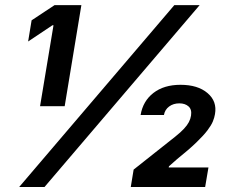

<svg xmlns="http://www.w3.org/2000/svg" viewBox="-20 -748 922 768"><path d="M305.5 -727.5 238.7 -323.1H140.2L194 -646.9H189.6L92.5 -582L106.4 -666.7L198.3 -727.5ZM56.7 0 677.3 -727.5H778.6L158 0ZM503.1 0 514.5 -69.6 681 -201.5Q703 -219 715.9 -233Q728.9 -247 735.5 -259.6Q742.1 -272.2 744.1 -285.5Q748 -310 734.2 -322.3Q720.4 -334.6 697.4 -334.6Q673.5 -334.6 656.5 -322Q639.5 -309.4 635.7 -287.9H542.4Q551.7 -343.8 593.8 -376.3Q635.9 -408.8 702.1 -408.8Q771.3 -408.8 810.1 -375.7Q849 -342.7 839.9 -291.4Q837.8 -277.9 831.5 -262.4Q825.1 -246.8 809.8 -226.6Q794.5 -206.3 765.4 -178.2Q736.4 -150.1 688.2 -111.4L655.8 -82.8L654.8 -78.1H813.8L800.6 0Z"/></svg>

Font: Adwaita Sans
Style: Italic
Weight: 400
Italic angle: -9.39999°
Designer: Rasmus Andersson
Foundry: rsms
Version: Version 4.001;git-9221beed3